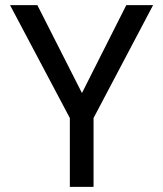

<svg xmlns="http://www.w3.org/2000/svg" viewBox="-20 -725 633 745"><path d="M343 0H251V-267L19 -705H125L298 -364L470 -705H574L343 -267Z"/></svg>

Font: Ulagadi Sans
Style: Regular
Weight: 400
Designer: Ninad Kale (Devanagari), Jonny Pinhorn (Latin)
Foundry: Indian Type Foundry
Version: Version 3.01;March 29, 2020;FontCreator 12.0.0.2522 64-bit; 